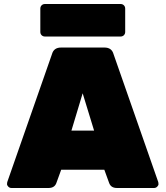

<svg xmlns="http://www.w3.org/2000/svg" viewBox="-20 -937 825 957"><path d="M284 -700H501Q537 -700 546 -667L769 -29Q770 -26 770 -19.5Q770 -13 763.5 -6.5Q757 0 748 0H563Q533 0 524 -25L500 -91H285L261 -25Q252 0 222 0H37Q28 0 21.5 -6.5Q15 -13 15 -19.5Q15 -26 16 -29L239 -667Q248 -700 284 -700ZM336 -286H449L392 -472ZM204 -917H581Q591 -917 597.5 -910.5Q604 -904 604 -894V-778Q604 -768 597.5 -761.5Q591 -755 581 -755H204Q194 -755 187.5 -761.5Q181 -768 181 -778V-894Q181 -904 187.5 -910.5Q194 -917 204 -917Z"/></svg>

Font: Rubik One
Style: Regular
Weight: 400
Designer: Hubert and Fischer with Elvire Volk Leonovitch
Foundry: Hubert and Fischer with Elvire Volk Leonovitch
Version: Version 1.001